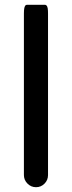

<svg xmlns="http://www.w3.org/2000/svg" viewBox="-20 -593 303 808"><path d="M80.6 143.6V-535.2Q80.6 -560.1 85.4 -567.9Q88.4 -572.8 93.8 -572.8H168.9Q172.9 -572.8 175.3 -570.3Q177.7 -567.9 178.7 -565.2Q179.7 -562.5 180.7 -558.6Q182.1 -550.3 182.1 -535.2V143.6Q182.1 165 167.2 179.9Q152.3 194.8 131.6 194.8Q110.8 194.8 95.7 179.7Q80.6 164.6 80.6 143.6Z"/></svg>

Font: YuPearl-Medium
Style: Medium
Weight: 500
Designer: Max Yao
Foundry: Max-Everyday
Version: Version 1.011; ttfautohint (v1.8.3)